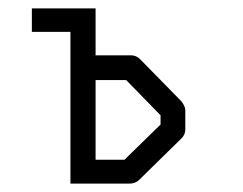

<svg xmlns="http://www.w3.org/2000/svg" viewBox="-20 -490 580 458"><path d="M148 -414H56V-470H208V-358H293Q305 -358 314 -349L413 -248Q422 -236 422 -227V-181Q422 -169 413 -160L310 -59Q300.5 -52 289 -52H148ZM208 -109H277L363 -193V-215L281 -299H208Z"/></svg>

Font: ibm3270
Style: Regular
Weight: 400
Monospace: yes
Version: Version 2.0.3